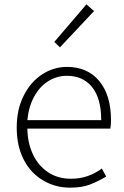

<svg xmlns="http://www.w3.org/2000/svg" viewBox="-20 -851 573 884"><path d="M179 -20Q121 -54 89 -116.5Q57 -179 57 -264Q57 -347 89 -410.5Q121 -474 174 -508.5Q227 -543 288 -543Q383 -543 437 -478Q491 -413 491 -298Q491 -274 488 -259H106Q107 -192 132 -139.5Q157 -87 202 -57.5Q247 -28 306 -28Q348 -28 382.5 -40Q417 -52 449 -75L469 -38Q426 -13 390.5 0Q355 13 302 13Q235 13 179 -20ZM288 -502Q242 -502 202.5 -477.5Q163 -453 137.5 -406.5Q112 -360 106 -298H446Q446 -398 404 -450Q362 -502 288 -502ZM230 -658 378 -831 413 -800 256 -633Z"/></svg>

Font: Merged Yaku Han JP ExtraLight
Style: Regular
Weight: 250
Designer: Ryoko NISHIZUKA 西塚涼子 (kana, bopomofo & ideographs); Paul D. Hunt (Latin, Greek & Cyrillic); Sandoll Communications 산돌커뮤니
Foundry: Adobe
Version: Version 2.004